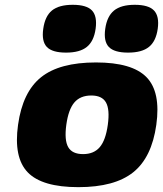

<svg xmlns="http://www.w3.org/2000/svg" viewBox="-20 -770 679 800"><path d="M379.9 -509.8Q530.8 -509.8 590.6 -448.2Q650.4 -386.7 631.3 -250Q612.3 -113.8 534.9 -52Q457.5 9.8 306.6 9.8Q155.3 9.8 95.7 -51.8Q36.1 -113.3 55.2 -250Q74.2 -386.7 151.1 -448.2Q228 -509.8 379.9 -509.8ZM326.2 -127.9Q371.1 -127.9 395.8 -157Q420.4 -186 429.2 -250Q438 -314 421.6 -343Q405.3 -372.1 360.4 -372.1Q314.5 -372.1 289.8 -343Q265.1 -314 256.3 -250Q247.6 -186 264.2 -157Q280.8 -127.9 326.2 -127.9ZM378.4 -649.9Q371.1 -598.1 341.8 -574.5Q312.5 -550.8 255.4 -550.8Q197.8 -550.8 175.3 -574.2Q152.8 -597.7 160.2 -649.9Q167.5 -702.6 196.5 -726.3Q225.6 -750 283.2 -750Q340.8 -750 363.3 -726.3Q385.7 -702.6 378.4 -649.9ZM541.5 -750Q599.1 -750 621.8 -726.1Q644.5 -702.1 637.2 -649.9Q629.9 -598.1 600.6 -574.5Q571.3 -550.8 513.7 -550.8Q456.1 -550.8 433.6 -574.2Q411.1 -597.7 418.5 -649.9Q425.8 -702.1 455.1 -726.1Q484.4 -750 541.5 -750Z"/></svg>

Font: Fivo Sans Black
Style: Regular
Weight: 900
Designer: Alexander Slobzheninov
Foundry: Alexander Slobzheninov
Version: 1.0